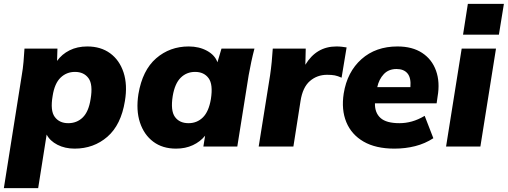

<svg xmlns="http://www.w3.org/2000/svg" viewBox="-39 -760 2634 996"><path d="M-19 216 74 -370Q80 -404 83 -439Q86 -474 88 -508H259L257 -444Q282 -479 322 -499Q362 -519 414 -519Q484 -519 532.5 -483.5Q581 -448 602 -384Q623 -320 609 -236Q589 -112 518 -50.5Q447 11 348 11Q298 11 259 -9Q220 -29 203 -62L159 216ZM315 -121Q360 -121 390.5 -151Q421 -181 431 -246Q444 -322 420 -354.5Q396 -387 350 -387Q306 -387 275 -357Q244 -327 234 -262Q221 -186 245 -153.5Q269 -121 315 -121Z M874 11Q804 11 756 -25Q708 -61 687 -124.5Q666 -188 679 -272Q700 -396 771 -457.5Q842 -519 940 -519Q994 -519 1035 -496.5Q1076 -474 1089 -437L1110 -508H1281Q1272 -474 1264.5 -439Q1257 -404 1251 -370L1192 0H1016L1025 -56Q1000 -25 961.5 -7Q923 11 874 11ZM939 -121Q983 -121 1013.5 -151Q1044 -181 1055 -246Q1067 -322 1043 -354.5Q1019 -387 973 -387Q929 -387 898.5 -357Q868 -327 857 -262Q845 -186 868.5 -153.5Q892 -121 939 -121Z M1303 0 1362 -369Q1367 -403 1370.5 -438.5Q1374 -474 1376 -508H1547L1545 -424Q1602 -519 1706 -519Q1721 -519 1734 -517.5Q1747 -516 1759 -514L1733 -357Q1713 -366 1697.5 -369Q1682 -372 1658 -372Q1606 -372 1568.5 -339.5Q1531 -307 1520 -236L1483 0Z M2007 11Q1910 11 1847 -25.5Q1784 -62 1757.5 -126.5Q1731 -191 1744 -275Q1762 -387 1836 -453Q1910 -519 2023 -519Q2100 -519 2151 -485.5Q2202 -452 2223 -393Q2244 -334 2231 -259L2226 -224H1906Q1905 -175 1935 -148Q1965 -121 2033 -121Q2066 -121 2098 -130Q2130 -139 2164 -159L2209 -43Q2166 -15 2115 -2Q2064 11 2007 11ZM2018 -402Q1977 -402 1952 -375.5Q1927 -349 1918 -308H2090Q2094 -356 2075 -379Q2056 -402 2018 -402Z M2363 -580 2388 -740H2575L2549 -580ZM2275 0 2356 -508H2534L2453 0Z"/></svg>

Font: Winston ExtraBold
Style: Italic
Weight: 800
Italic angle: -9°
Designer: Original fonts by Vernon Adams / Changes by Cristiano Sobral
Foundry: Original fonts by Vernon Adams / Changes by Cristiano Sobral
Version: Version 2.503;July 17, 2020;FontCreator 13.0.0.2655 64-bit